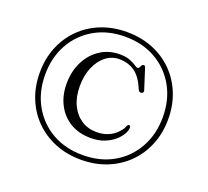

<svg xmlns="http://www.w3.org/2000/svg" viewBox="-132 -909 1209 1116"><g transform="rotate(20 472.0 -351.0)"><path d="M472 43Q385.5 43 312.8 13.8Q240 -15.5 186.8 -68.5Q133.5 -121.5 104.2 -193.8Q75 -266 75 -352Q75 -438 104.2 -510Q133.5 -582 186.8 -635.2Q240 -688.5 312.8 -717.5Q385.5 -746.5 472 -746.5Q559 -746.5 631.8 -717.5Q704.5 -688.5 757.8 -635.2Q811 -582 840.2 -510Q869.5 -438 869.5 -352Q869.5 -266 840.2 -193.8Q811 -121.5 757.8 -68.5Q704.5 -15.5 631.8 13.8Q559 43 472 43ZM472 14Q580 14 661.8 -33Q743.5 -80 789.8 -162.8Q836 -245.5 836 -352Q836 -458.5 789.8 -541Q743.5 -623.5 661.8 -670.5Q580 -717.5 472 -717.5Q364.5 -717.5 282.8 -670.5Q201 -623.5 154.8 -541Q108.5 -458.5 108.5 -352Q108.5 -245 154.8 -162.5Q201 -80 282.8 -33Q364.5 14 472 14ZM677 -229Q677 -211.5 664 -188.8Q651 -166 626 -144.5Q601 -123 565 -109Q529 -95 483 -95Q409 -95 355.2 -127.5Q301.5 -160 272.5 -216.5Q243.5 -273 243.5 -344.5Q243.5 -421.5 273.8 -481.5Q304 -541.5 356.8 -576Q409.5 -610.5 477.5 -610.5Q515 -610.5 539.8 -600.8Q564.5 -591 578.5 -581.2Q592.5 -571.5 599 -571.5Q606 -571.5 609.8 -578.5Q613.5 -585.5 617.2 -592.2Q621 -599 628.5 -599Q637.5 -599 640.5 -587.5L681 -461Q683 -454 679.5 -448.5Q676 -443 669 -442.5Q655 -441 649 -456.5Q620 -527 579.2 -555Q538.5 -583 483.5 -583Q437.5 -583 400.5 -554Q363.5 -525 342 -474.2Q320.5 -423.5 320.5 -357Q320.5 -291 343.8 -242Q367 -193 408 -166Q449 -139 502.5 -139Q541.5 -139 572.2 -151.8Q603 -164.5 621.5 -183.5Q648 -209.5 653.2 -226Q658.5 -242.5 668.5 -242Q677 -241.5 677 -229Z"/></g></svg>

Font: Fraunces 9pt Light
Style: Regular
Weight: 300
Version: Version 1.000;[0bf87f6ff]